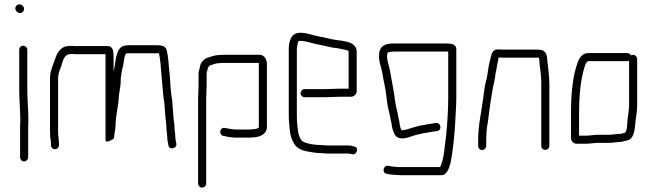

<svg xmlns="http://www.w3.org/2000/svg" viewBox="-20 -675 2987 879"><path d="M68 -448V-265C68 -217 73 -169 73 -122C72 -107 72 -93 72 -79V45C72 55 80 64 90 64C100 64 109 55 109 45V-79C109 -93 109 -107 110 -122C110 -170 105 -217 105 -265V-448C105 -457 96 -466 86 -466C76 -466 68 -457 68 -448ZM50 -636C50 -625 62 -615 72 -615C82 -615 90 -624 90 -634C90 -646 80 -655 68 -655C58 -655 50 -646 50 -636Z M250 -11V-18C250 -36 246 -51 246 -71V-317C246 -330 250 -345 254 -356C269 -386 265 -428 308 -428C317 -427 324 -427 330 -427H463V-36C463 -27 469 -24 482 -30C495 -36 501 -40 502 -43C503 -63 508 -80 509 -100C509 -146 522 -185 524 -231C525 -252 531 -271 532 -292C532 -326 538 -354 545 -381C547 -395 549 -420 557 -430C562 -431 566 -431 569 -431H708C711 -414 713 -402 715 -383L717 -357C720 -320 724 -280 727 -243C728 -226 734 -201 734 -183L736 -153C738 -129 742 -108 742 -84C743 -73 745 -65 745 -54C746 -49 746 -45 746 -41C746 -36 747 -29 749 -21L751 -10C754 14 793 5 787 -18L785 -29C784 -34 783 -39 783 -42C783 -58 781 -72 779 -86C779 -93 779 -99 778 -106C777 -115 777 -114 775 -128C772 -158 771 -189 768 -219C761 -255 760 -292 757 -332C752 -370 752 -411 743 -445C739 -463 722 -468 700 -468H569C563 -468 557 -467 550 -466C507 -457 511 -388 500 -348V-410C500 -437 499 -464 473 -464H330C325 -464 318 -464 310 -465C300 -465 292 -464 285 -463C260 -460 244 -436 236 -416C227 -384 209 -356 209 -317V-72C209 -55 210 -42 213 -29V-11C213 0 221 8 232 8C243 8 250 0 250 -11Z M924 166V-226C924 -240 926 -272 926 -286V-337C926 -342 927 -345 928 -348L932 -364C933 -367 937 -373 940 -375C955 -379 966 -386 986 -386C995 -387 1001 -387 1005 -387H1164C1165 -385 1165 -383 1165 -382V-93C1165 -86 1143 -83 1135 -83C1128 -82 1120 -82 1113 -82H1060C1044 -82 1024 -87 1010 -89C985 -95 980 -56 1003 -53C1018 -49 1042 -45 1060 -45H1113C1120 -45 1128 -45 1137 -46C1169 -46 1202 -62 1202 -93V-382C1202 -403 1189 -424 1170 -424H1005C1000 -424 994 -424 985 -423C961 -423 946 -415 928 -410C913 -404 899 -389 896 -372C894 -360 889 -351 889 -337V-285C889 -272 887 -239 887 -226V166C887 175 895 184 905 184C915 184 924 175 924 166Z M1450 -11C1421 -11 1389 -16 1369 -26C1356 -32 1348 -54 1345 -70C1342 -93 1339 -115 1339 -142V-449C1339 -457 1343 -478 1345 -484C1345 -487 1352 -488 1355 -488C1376 -488 1393 -481 1412 -477C1435 -470 1461 -468 1483 -461L1503 -457C1508 -456 1514 -456 1520 -455L1537 -452C1546 -451 1563 -446 1571 -444C1572 -444 1576 -441 1576 -439V-269H1531C1518 -269 1484 -267 1469 -267H1374C1365 -267 1356 -258 1356 -248C1356 -238 1365 -230 1374 -230H1469C1483 -230 1518 -232 1531 -232H1585C1599 -232 1613 -242 1613 -257V-440C1613 -449 1610 -458 1603 -465C1589 -482 1568 -484 1543 -489L1525 -491C1498 -494 1472 -503 1445 -507C1415 -512 1388 -525 1355 -525C1314 -525 1302 -490 1302 -449V-142C1302 -131 1303 -120 1304 -110C1306 -76 1309 -49 1322 -26C1334 1 1358 14 1391 19C1410 22 1427 26 1450 26C1461 26 1469 28 1480 28H1572C1581 28 1586 29 1592 31C1614 37 1625 -1 1602 -4C1594 -7 1584 -9 1572 -9H1480C1470 -9 1461 -11 1450 -11Z M2020 -476H1782C1739 -476 1715 -462 1715 -419C1715 -389 1725 -370 1730 -342C1736 -305 1745 -271 1749 -234C1752 -202 1757 -177 1764 -151L1768 -129C1770 -122 1771 -117 1772 -113L1774 -99C1776 -85 1781 -71 1787 -59C1800 -37 1827 -39 1852 -47C1880 -57 1908 -64 1943 -69C1954 -72 1969 -73 1981 -75C2005 -78 1999 -115 1976 -112C1964 -110 1950 -108 1937 -106L1922 -103C1885 -99 1860 -85 1826 -79C1823 -79 1821 -79 1819 -78C1814 -86 1811 -97 1810 -105L1808 -119C1807 -124 1806 -130 1804 -137L1800 -159C1796 -175 1793 -186 1790 -204C1784 -255 1774 -300 1766 -348C1762 -375 1752 -392 1752 -419C1752 -424 1753 -429 1755 -433V-435C1761 -437 1774 -439 1782 -439H2032V-230C2032 -172 2028 -107 2022 -51C2015 -1 2013 53 1995 90H1812C1796 90 1769 87 1757 84C1734 81 1727 118 1751 121L1761 123C1770 124 1801 127 1812 127H2001C2027 127 2038 90 2043 69C2053 16 2059 -39 2063 -97C2065 -144 2069 -185 2069 -230V-449C2069 -474 2046 -476 2020 -476Z M2206 -7V-34C2206 -39 2206 -48 2207 -59C2207 -70 2208 -80 2209 -89C2215 -120 2218 -156 2223 -189C2229 -226 2234 -267 2243 -302L2247 -324C2247 -337 2252 -349 2253 -360C2255 -376 2260 -391 2262 -408C2262 -409 2262 -410 2263 -412C2270 -411 2276 -411 2283 -411H2447C2448 -408 2448 -405 2449 -402C2449 -394 2450 -386 2451 -377C2455 -350 2458 -322 2458 -292V-8C2458 3 2465 11 2476 11C2487 11 2495 3 2495 -8V-292C2495 -331 2488 -370 2485 -405C2483 -436 2472 -448 2440 -448H2283C2276 -448 2269 -448 2262 -449C2230 -450 2230 -423 2223 -397C2215 -371 2214 -339 2207 -311C2199 -286 2196 -251 2192 -224C2184 -163 2169 -102 2169 -34V-7C2169 3 2177 12 2187 12C2197 12 2206 3 2206 -7Z M2769 -58H2711C2697 -57 2678 -54 2663 -54H2631V-154C2631 -224 2636 -294 2651 -350C2655 -364 2660 -389 2672 -395H2852C2855 -395 2857 -396 2860 -397V-188C2859 -169 2858 -167 2856 -150L2853 -128C2851 -111 2852 -78 2842 -68C2835 -66 2824 -62 2817 -62C2802 -62 2784 -58 2769 -58ZM2619 -17H2663C2677 -17 2698 -20 2712 -21H2769C2785 -21 2803 -25 2818 -25C2829 -25 2842 -31 2852 -32C2885 -41 2886 -85 2890 -124L2893 -146C2895 -163 2896 -167 2897 -187V-405C2897 -415 2889 -424 2879 -424C2876 -424 2872 -423 2869 -421C2865 -428 2859 -432 2852 -432H2672C2648 -432 2632 -411 2625 -390C2601 -326 2594 -241 2594 -154V-43C2594 -30 2605 -17 2619 -17Z"/></svg>

Font: Electronic
Style: SeLt
Weight: 300
Version: Version 1.011